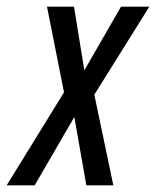

<svg xmlns="http://www.w3.org/2000/svg" viewBox="-66 -556 468 576"><path d="M-46 0 126 -279 75 -536H156L187 -345L297 -536H382L217 -272L274 0H193L157 -205L38 0Z"/></svg>

Font: Noto Sans UI Condensed
Style: Italic
Weight: 400
Width: 3
Italic angle: -12°
Designer: Monotype Design Team
Foundry: Monotype Imaging Inc.
Version: Version 1.901